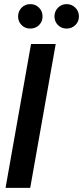

<svg xmlns="http://www.w3.org/2000/svg" viewBox="-20 -914 404 934"><path d="M7 0 131 -700H251L127 0ZM127 -775Q102 -775 85 -792Q68 -809 68 -834Q68 -859 85 -876.5Q102 -894 127 -894Q153 -894 170 -876.5Q187 -859 187 -834Q187 -809 170 -792Q153 -775 127 -775ZM304 -775Q279 -775 262 -792Q245 -809 245 -834Q245 -859 262 -876.5Q279 -894 304 -894Q329 -894 346.5 -876.5Q364 -859 364 -834Q364 -809 346.5 -792Q329 -775 304 -775Z"/></svg>

Font: DM Sans 36pt SemiBold
Style: Italic
Weight: 600
Italic angle: -10°
Designer: Colophon Foundry, Jonny Pinhorn
Foundry: Colophon Foundry
Version: Version 4.004;gftools[0.9.30]